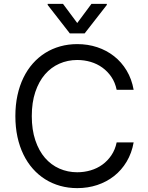

<svg xmlns="http://www.w3.org/2000/svg" viewBox="-20 -966 767 996"><path d="M585.2 -500Q577.4 -538 557.9 -566.8Q538.4 -595.5 511.2 -615.2Q484 -634.9 450.5 -644.9Q416.9 -654.8 380.7 -654.8Q331.3 -654.8 288.2 -635.8Q245 -616.8 213.2 -580.1Q181.5 -543.3 163.2 -489Q144.9 -434.7 144.9 -363.6Q144.9 -293 163.2 -238.5Q181.5 -183.9 213.2 -147.2Q245 -110.4 288.2 -91.4Q331.3 -72.4 380.7 -72.4Q416.9 -72.4 450.5 -82.4Q484 -92.3 511.2 -112Q538.4 -131.7 557.9 -160.7Q577.4 -189.6 585.2 -227.3H673.3Q663.4 -171.5 636.9 -127.3Q610.4 -83.1 571.7 -52.7Q533 -22.4 484.4 -6.2Q435.7 9.9 380.7 9.9Q334.2 9.9 292.3 -1.8Q250.4 -13.5 214.7 -35.9Q179 -58.2 150.4 -90.6Q121.8 -122.9 101.6 -164.4Q81.3 -206 70.5 -256Q59.7 -306.1 59.7 -363.6Q59.7 -421.2 70.5 -471.2Q81.3 -521.3 101.6 -562.9Q121.8 -604.4 150.4 -636.7Q179 -669 214.7 -691.4Q250.4 -713.8 292.3 -725.5Q334.2 -737.2 380.7 -737.2Q435.7 -737.2 484.4 -721.1Q533 -704.9 571.7 -674.5Q610.4 -644.2 636.9 -600.1Q663.4 -556.1 673.3 -500ZM380.7 -846.6 454.5 -946H534.1V-940.3L419 -792.6H342.3L227.3 -940.3V-946H306.8Z"/></svg>

Font: Fast_Sans
Style: Regular
Weight: 400
Designer: Rasmus Andersson
Foundry: rsms
Version: Version 3.018;git-588b23468